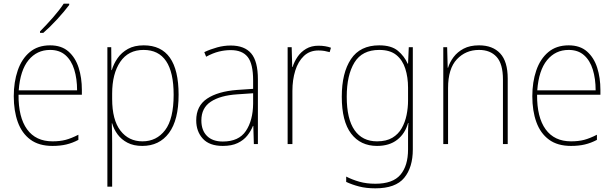

<svg xmlns="http://www.w3.org/2000/svg" viewBox="-20 -785 3346 1046"><path d="M253 -538Q315 -538 353 -504.5Q391 -471 408.5 -416Q426 -361 426 -295V-269H81Q80 -146 127.5 -80.5Q175 -15 266 -15Q306 -15 337 -23Q368 -31 407 -51V-23Q375 -6 341.5 2Q308 10 266 10Q192 10 145.5 -24.5Q99 -59 77 -120Q55 -181 55 -261Q55 -338 76.5 -401Q98 -464 142 -501Q186 -538 253 -538ZM253 -513Q181 -513 135.5 -457.5Q90 -402 82 -293H400Q400 -356 384.5 -406Q369 -456 336.5 -484.5Q304 -513 253 -513ZM357 -758Q331 -723 291.5 -680Q252 -637 216 -606H198V-614Q232 -648 268 -689Q304 -730 327 -765H357Z M763 -538Q953 -538 953 -269Q953 -131 900.5 -60.5Q848 10 755 10Q708 10 674.5 -7.5Q641 -25 620.5 -53Q600 -81 591 -113H589Q590 -88 590.5 -60.5Q591 -33 591 -4V232H565V-528H586L587 -403H589Q599 -437 620.5 -468Q642 -499 677 -518.5Q712 -538 763 -538ZM762 -513Q679 -513 635 -448Q591 -383 591 -275V-246Q591 -132 636 -73.5Q681 -15 756 -15Q833 -15 879.5 -76Q926 -137 926 -269Q926 -513 762 -513Z M1237 -537Q1312 -537 1348.5 -494Q1385 -451 1385 -353V0H1363L1360 -99H1358Q1347 -71 1327 -46Q1307 -21 1274.5 -5.5Q1242 10 1194 10Q1121 10 1085 -29.5Q1049 -69 1049 -129Q1049 -208 1108 -247.5Q1167 -287 1271 -295L1359 -301V-347Q1359 -437 1329.5 -474.5Q1300 -512 1237 -512Q1205 -512 1172.5 -504Q1140 -496 1103 -476L1093 -501Q1127 -517 1163.5 -527Q1200 -537 1237 -537ZM1272 -271Q1180 -265 1128.5 -231Q1077 -197 1077 -129Q1077 -75 1107.5 -44.5Q1138 -14 1194 -14Q1281 -14 1319.5 -71.5Q1358 -129 1359 -220V-277Z M1715 -536Q1753 -536 1783 -525L1776 -501Q1762 -505 1747.5 -507.5Q1733 -510 1715 -510Q1667 -510 1635.5 -480Q1604 -450 1588.5 -400Q1573 -350 1573 -290V0H1547V-528H1569L1572 -420H1574Q1583 -449 1601 -475.5Q1619 -502 1647.5 -519Q1676 -536 1715 -536Z M2046 -538Q2112 -538 2147.5 -508.5Q2183 -479 2201 -438H2203L2207 -528H2229V29Q2229 127 2182 184Q2135 241 2025 241Q1975 241 1936.5 231Q1898 221 1866 206V177Q1899 194 1938 205Q1977 216 2025 216Q2120 216 2161.5 167Q2203 118 2203 29V-15Q2203 -42 2203 -63.5Q2203 -85 2205 -115H2203Q2187 -57 2144 -23.5Q2101 10 2034 10Q1944 10 1893 -57Q1842 -124 1842 -258Q1842 -388 1892 -463Q1942 -538 2046 -538ZM2046 -513Q1953 -513 1911 -444.5Q1869 -376 1869 -258Q1869 -137 1911.5 -76Q1954 -15 2034 -15Q2085 -15 2117.5 -34.5Q2150 -54 2168.5 -86.5Q2187 -119 2195 -158.5Q2203 -198 2203 -237V-307Q2203 -364 2188 -411Q2173 -458 2139 -485.5Q2105 -513 2046 -513Z M2590 -538Q2664 -538 2705 -494Q2746 -450 2746 -357V0H2720V-352Q2720 -437 2685.5 -475Q2651 -513 2590 -513Q2517 -513 2469 -462Q2421 -411 2421 -305V0H2395V-528H2416L2419 -416H2421Q2430 -446 2451 -474Q2472 -502 2506 -520Q2540 -538 2590 -538Z M3078 -538Q3140 -538 3178 -504.5Q3216 -471 3233.5 -416Q3251 -361 3251 -295V-269H2906Q2905 -146 2952.5 -80.5Q3000 -15 3091 -15Q3131 -15 3162 -23Q3193 -31 3232 -51V-23Q3200 -6 3166.5 2Q3133 10 3091 10Q3017 10 2970.5 -24.5Q2924 -59 2902 -120Q2880 -181 2880 -261Q2880 -338 2901.5 -401Q2923 -464 2967 -501Q3011 -538 3078 -538ZM3078 -513Q3006 -513 2960.5 -457.5Q2915 -402 2907 -293H3225Q3225 -356 3209.5 -406Q3194 -456 3161.5 -484.5Q3129 -513 3078 -513Z"/></svg>

Font: Noto Sans Myanmar UI SemiCondensed Thin
Style: Regular
Weight: 100
Width: 4
Designer: Monotype Design Team
Foundry: Monotype Imaging Inc.
Version: Version 2.103; ttfautohint (v1.8.4.7-5d5b)